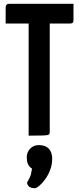

<svg xmlns="http://www.w3.org/2000/svg" viewBox="-20 -720 420 1019"><path d="M132 0V-690Q132 -690 134.5 -690Q137 -690 152 -690H224Q239 -690 241.5 -690Q244 -690 244 -690V-20Q244 -10 239 -6Q234 -2 210.5 -1Q187 0 132 0ZM10 -595V-680Q10 -700 30 -700H370V-615Q370 -603 365.5 -599Q361 -595 350 -595ZM165 279Q150 279 139 273.5Q128 268 123 250Q140 221 143.5 207.5Q147 194 150 175Q134 165 128 150Q122 135 122 115Q122 88 140 69Q158 50 186 50Q221 50 239 69Q257 88 257 123Q257 154 246 182.5Q235 211 219 232.5Q203 254 188 266.5Q173 279 165 279Z"/></svg>

Font: Yanone Kaffeesatz ExtraLight
Style: Regular
Weight: 200
Designer: Yanone (Cyrillic: Daniel Pouzeot, Huerta Tipografica, and Cyreal)
Foundry: Yanone
Version: Version 2.003